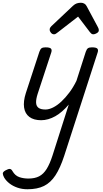

<svg xmlns="http://www.w3.org/2000/svg" viewBox="-116 -860 751 1399"><path d="M184 16Q130 16 98 -8Q66 -32 59.5 -76.5Q53 -121 72 -181L171 -483Q178 -503 187.5 -509Q197 -515 216 -515Q247 -515 255.5 -505.5Q264 -496 257 -476L158 -175Q146 -137 147 -112Q148 -87 164.5 -74.5Q181 -62 215 -62Q241 -62 271 -77Q301 -92 331 -120Q361 -148 389.5 -186Q418 -224 441 -271L509 -483Q516 -503 525.5 -509Q535 -515 554 -515Q585 -515 593.5 -505.5Q602 -496 595 -476L352 275Q323 364 288 417.5Q253 471 204.5 495Q156 519 84 519Q45 519 11.5 507.5Q-22 496 -46.5 477Q-71 458 -85 435Q-94 419 -95.5 406Q-97 393 -75 381Q-55 370 -44 371Q-33 372 -25 387Q-6 420 24.5 430.5Q55 441 91 441Q138 441 169.5 424.5Q201 408 224 371Q247 334 267 272L385 -98Q362 -71 337.5 -49.5Q313 -28 287.5 -13.5Q262 1 235.5 8.5Q209 16 184 16ZM278 -610Q265 -610 255.5 -621Q246 -632 246 -644Q246 -653 250 -659Q254 -665 258 -669L416 -818Q430 -831 444 -835.5Q458 -840 474 -840Q487 -840 498.5 -833.5Q510 -827 516 -814L598 -661Q602 -654 603 -649Q604 -644 604 -639Q604 -627 589.5 -618.5Q575 -610 565 -610Q555 -610 549.5 -615Q544 -620 539 -626L453 -739L306 -625Q300 -621 293 -615.5Q286 -610 278 -610Z"/></svg>

Font: Playwrite BE VLG
Style: Regular
Weight: 400
Designer: Veronika Burian, José Scaglione
Foundry: TypeTogether
Version: Version 1.002